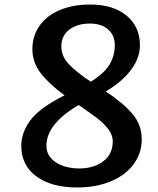

<svg xmlns="http://www.w3.org/2000/svg" viewBox="-20 -802 700 848"><path d="M606 -187Q606 -125 570 -76.5Q534 -28 469 -1Q404 26 321 26Q207 26 140.5 -23Q74 -72 74 -158Q74 -218 115.5 -272.5Q157 -327 265 -381Q198 -430 160.5 -478Q123 -526 123 -585Q123 -643 154.5 -688Q186 -733 244 -757.5Q302 -782 378 -782Q480 -782 539 -733Q598 -684 598 -602Q598 -547 559.5 -494.5Q521 -442 447 -398Q522 -349 564 -300Q606 -251 606 -187ZM251 -597Q251 -553 284.5 -518Q318 -483 381 -441Q442 -479 464.5 -518Q487 -557 487 -602Q487 -646 457.5 -672Q428 -698 377 -698Q322 -698 286.5 -671.5Q251 -645 251 -597ZM478 -178Q478 -206 458 -232Q438 -258 409 -280Q380 -302 328 -338Q262 -301 223.5 -255Q185 -209 185 -158Q185 -113 226 -85.5Q267 -58 331 -58Q394 -58 436 -89.5Q478 -121 478 -178Z"/></svg>

Font: Lemonada
Style: Regular
Weight: 400
Designer: Mohamed Gaber (Arabic) Eduardo Tunni (Latin)
Foundry: Kief Type Foundry
Version: Version 3.006